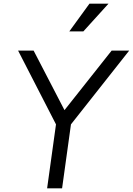

<svg xmlns="http://www.w3.org/2000/svg" viewBox="-20 -1019 719 1039"><path d="M235 0H316L364 -346L679 -745H584L329 -423L162 -745H78L283 -346ZM355 -849H431L567 -999H464Z"/></svg>

Font: Mluvka
Style: Italic
Weight: 400
Italic angle: -8°
Designer: Modified by Jiří Krblich, Original typeface by Gumpita Rahayu
Foundry: Gumpita Rahayu & Jiří Krblich
Version: Version 2.000;Glyphs 3.1.1 (3134)